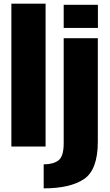

<svg xmlns="http://www.w3.org/2000/svg" viewBox="-20 -805 606 1055"><path d="M42.5 0H230.5V-785H42.5ZM220 230Q365.5 230 441.5 179Q517.5 128 517.5 -27V-595H330V-18Q330 54 301.5 76Q273 98 220 98ZM330 -778.5V-651.5H518V-778.5Z"/></svg>

Font: Anybody SemiCondensed ExtraBold
Style: Regular
Weight: 800
Width: 4
Version: Version 1.113;gftools[0.9.25]